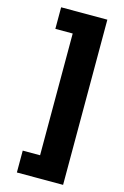

<svg xmlns="http://www.w3.org/2000/svg" viewBox="-163 -983 822 1272"><g transform="rotate(15 248.5 -346.5)"><path d="M90 220H407V-913H90V-765H209V70H90Z"/></g></svg>

Font: Finlandica Black
Style: Regular
Weight: 900
Designer: Niklas Ekholm, Juho Hiilivirta, Jaakko Suomalainen
Foundry: Helsinki Type Studio
Version: Version 2.000;Glyphs 3.2 (3202)